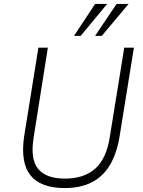

<svg xmlns="http://www.w3.org/2000/svg" viewBox="-20 -947 728 975"><path d="M308 8Q247 8 203.5 -8.5Q160 -25 134.5 -57Q109 -89 101 -137.5Q93 -186 102 -251L175 -705H223L151 -250Q133 -139 173.5 -89.5Q214 -40 310 -40Q407 -40 464 -91Q521 -142 538 -254L611 -705H660L588 -259Q574 -170 539 -110.5Q504 -51 446.5 -21.5Q389 8 308 8ZM356 -765 463 -927H524L390 -765ZM463 -765 572 -927H633L497 -765Z"/></svg>

Font: Nunito Sans 7pt SemiCondensed ExtraLight
Style: Italic
Weight: 250
Width: 4
Italic angle: -9°
Designer: Vernon Adams
Foundry: Vernon Adams
Version: Version 3.101;gftools[0.9.27]